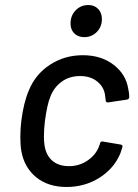

<svg xmlns="http://www.w3.org/2000/svg" viewBox="-20 -737 550 765"><path d="M65 -135Q61 -158 61 -190Q61 -224 65 -256Q74 -328 95 -377Q121 -441 179 -479Q237 -517 310 -517Q383 -517 432.5 -479Q482 -441 491 -383Q495 -366 495 -350Q494 -341 485 -340L411 -329H409Q401 -329 401 -338L399 -354Q396 -388 369 -411Q342 -434 299 -434Q256 -434 225 -411Q194 -388 180 -350Q168 -321 159 -255Q155 -222 155 -193Q155 -179 157 -161Q162 -121 187 -98Q212 -75 255 -75Q297 -75 330.5 -98.5Q364 -122 376 -158L378 -163Q378 -166 379 -167Q380 -171 383 -172.5Q386 -174 390 -173L461 -161Q469 -159 468 -153Q468 -150 467 -149Q466 -144 460 -127Q435 -66 376.5 -29Q318 8 245 8Q172 8 124.5 -30.5Q77 -69 65 -135ZM261 -643Q261 -675 281.5 -696Q302 -717 332 -717Q356 -717 371 -701.5Q386 -686 386 -661Q386 -630 365.5 -609.5Q345 -589 316 -589Q291 -589 276 -604Q261 -619 261 -643Z"/></svg>

Font: Barlow Medium
Style: Italic
Weight: 500
Italic angle: -7°
Designer: Jeremy Tribby
Foundry: Tribby Type
Version: Version 1.408